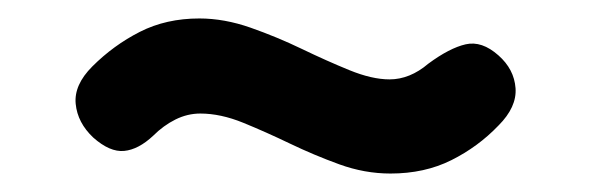

<svg xmlns="http://www.w3.org/2000/svg" viewBox="-20 -445 640 208"><path d="M146 -298Q130 -283 114.5 -281.5Q99 -280 81 -296Q64 -312 62 -332.5Q60 -353 80 -373Q103 -396 131.5 -410.5Q160 -425 196 -425Q223 -425 251.5 -415Q280 -405 307 -392Q334 -379 358.5 -369Q383 -359 402 -359Q424 -359 444 -376Q467 -393 484.5 -397Q502 -401 520 -385Q537 -370 538.5 -349.5Q540 -329 520 -309Q498 -286 469 -271.5Q440 -257 403 -257Q375 -257 347.5 -267Q320 -277 294 -289.5Q268 -302 243.5 -312Q219 -322 197 -322Q183 -322 170 -315.5Q157 -309 146 -298Z"/></svg>

Font: Zen Maru Gothic
Style: Bold
Weight: 700
Designer: Yoshimichi Ohira
Foundry: Positype
Version: Version 1.001